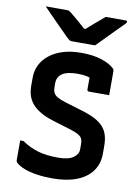

<svg xmlns="http://www.w3.org/2000/svg" viewBox="-102 -1015 805 1102"><g transform="rotate(10 300.0 -464.0)"><path d="M321.3 -719.4Q391.4 -719.4 441.1 -702.8Q490.8 -686.1 514.1 -662.7Q518.3 -658.7 519.3 -654.8Q520.4 -650.9 520.4 -645Q520.4 -625.9 520.4 -601.9Q520.4 -577.9 520.4 -554Q520.4 -530 520.4 -507.5Q491.6 -507.5 461.6 -507.5Q431.6 -507.5 402.9 -507.5Q397.9 -507.5 394.9 -510.5Q391.9 -513.5 391.9 -518.5Q391.9 -527.8 391.9 -537.9Q391.9 -548 391.9 -559.4Q391.9 -570.7 391.9 -583.9Q391.9 -597.1 391.9 -613.1L419.7 -577.3Q396.4 -588.1 373.8 -592.7Q351.1 -597.3 321.3 -597.3Q292.4 -597.3 270.5 -592.9Q248.7 -588.5 233.8 -579.1Q218.8 -569.7 211 -555.4Q203.2 -541.1 203.2 -521.2V-500.5Q203.2 -480.6 209.4 -466.8Q215.6 -453.1 233.5 -442.8Q251.4 -432.6 286.5 -422L381.8 -393.2Q428.5 -379.3 459.7 -362.7Q490.9 -346 509.2 -325Q527.5 -304.1 535.3 -277Q543.1 -249.9 543.1 -215.1V-169.4Q543.1 -111.1 511.9 -68.4Q480.7 -25.7 422.4 -3.2Q364.2 19.4 281.9 19.4Q233.8 19.4 191.3 13.1Q148.8 6.8 117.2 -5.5Q85.6 -17.8 68.5 -34Q65.3 -37.2 63.9 -40.7Q62.5 -44.2 62.5 -53.3Q62.5 -70.6 62.5 -87.7Q62.5 -104.9 62.5 -123.8Q62.5 -142.7 62.5 -163.2H81.3Q126.2 -132.7 175.1 -118.1Q224 -103.6 291.3 -103.6Q353.4 -103.6 381.7 -123.7Q410.1 -143.8 410.1 -171.6V-206.1Q410.1 -222.7 404.6 -234.3Q399.1 -245.9 381.8 -256.3Q364.6 -266.7 327.7 -277.3L233.1 -306.3Q183.8 -321 152 -340.4Q120.2 -359.8 102.5 -382Q84.8 -404.2 77.6 -429.8Q70.4 -455.4 70.4 -483.4V-531.3Q70.4 -572.2 87.8 -606.4Q105.2 -640.6 138.3 -666.2Q171.3 -691.9 217.5 -705.6Q263.7 -719.4 321.3 -719.4ZM390.9 -775.1Q377.2 -775.1 349.9 -775.1Q322.5 -775.1 295.6 -775.1Q268.7 -775.1 255 -775.1Q248 -775.1 242.4 -778.3Q236.8 -781.4 223.3 -794.4Q215.3 -802.4 198.8 -819Q182.2 -835.6 160.7 -857.1Q139.1 -878.6 116.6 -901.9Q94 -925.1 73 -946.6Q98.7 -946.4 133.1 -946.5Q167.5 -946.6 193.2 -946.6Q204.2 -946.6 208.8 -944.6Q213.3 -942.7 221.3 -936.6Q236.6 -924.4 264.8 -900.5Q292.9 -876.6 334.2 -838L282 -858.7Q298.8 -858.7 315.2 -858.7Q331.7 -858.7 347.7 -858.7L297.1 -836.3Q336 -873.2 367.4 -899.5Q398.7 -925.8 422.8 -946.6H537Q541.1 -946.6 543.6 -946Q546.1 -945.4 547.1 -943.9Q548.1 -942.4 548.1 -939.6Q548.1 -935.6 545 -931.5Q541.8 -927.4 527.4 -913.4Q514.4 -900.7 496.7 -882.7Q479.1 -864.7 459.8 -845.1Q440.5 -825.4 422.5 -807Q404.6 -788.6 390.9 -775.1Z"/></g></svg>

Font: Recursive Sans Linear Light
Style: Regular
Weight: 300
Version: Version 1.085